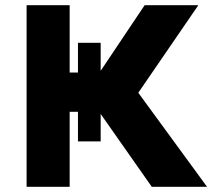

<svg xmlns="http://www.w3.org/2000/svg" viewBox="-20 -720 824 740"><path d="M565 0 311 -362 537.5 -700H744.5L513 -362.5L778 0ZM82.5 0V-700H248.5V-440.5H445.5V-289H248.5V0ZM280.5 -175V-555H368V-175Z"/></svg>

Font: Geologica Cursive
Style: Bold
Weight: 700
Designer: Sindre Bremnes, Frode Helland
Foundry: Monokrom Skriftforlag AS
Version: Version 1.010;gftools[0.9.28]